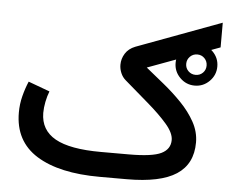

<svg xmlns="http://www.w3.org/2000/svg" viewBox="-51 -768 1013 828"><g transform="rotate(5 455.5 -354.0)"><path d="M692.9 -518.1Q692.9 -555.2 719.5 -581.8Q746.1 -608.4 783.2 -608.4Q820.3 -608.4 846.9 -581.8Q873.5 -555.2 873.5 -518.1Q873.5 -481 846.9 -454.3Q820.3 -427.7 783.2 -427.7Q746.1 -427.7 719.5 -454.3Q692.9 -481 692.9 -518.1ZM738.8 -518.1Q738.8 -499.5 751.7 -486.8Q764.6 -474.1 783.2 -474.1Q801.8 -474.1 814.5 -486.8Q827.1 -499.5 827.1 -518.1Q827.1 -536.6 814.5 -549.6Q801.8 -562.5 783.2 -562.5Q764.6 -562.5 751.7 -549.6Q738.8 -536.6 738.8 -518.1ZM526.4 -107.4Q627.9 -107.4 666.5 -126.5Q705.1 -145.5 705.1 -185.1Q705.1 -215.8 672.1 -253.9Q639.2 -292 588.6 -335.4Q538.1 -378.9 484.9 -424.8Q471.2 -436.5 463.9 -453.9Q456.5 -471.2 456.5 -489.7Q456.5 -515.6 470.7 -538.3Q484.9 -561 513.7 -572.3L880.4 -708.5V-601.6L570.8 -487.3Q606.9 -458 648.4 -424.3Q689.9 -390.6 726.8 -352.5Q763.7 -314.5 787.1 -272.2Q810.5 -230 810.5 -183.6Q810.5 -90.3 741.2 -45.2Q671.9 0 526.9 0H410.2Q233.9 0 136 -61Q38.1 -122.1 38.1 -246.1Q38.1 -282.7 46.9 -317.1Q55.7 -351.6 68.8 -382.3L161.6 -348.1Q153.3 -327.1 148.2 -301.8Q143.1 -276.4 143.1 -253.4Q143.6 -179.2 207.3 -143.3Q271 -107.4 405.3 -107.4Z"/></g></svg>

Font: Vazir Medium WOL-UI
Style: Medium-WOL-UI
Weight: 500
Designer: Saber Rastikerdar
Foundry: Saber Rastikerdar
Version: Version 30.1.0